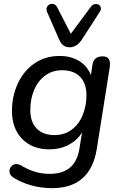

<svg xmlns="http://www.w3.org/2000/svg" viewBox="-20 -786 631 995"><path d="M49 134Q29 121 29 101Q29 86 39.5 75Q50 64 65 64Q75 64 87 70Q123 92 159.5 103.5Q196 115 238 115Q369 115 391 -12L405 -99Q379 -58 335 -35Q291 -12 236 -12Q148 -12 95 -66Q42 -120 42 -211Q42 -287 72 -352.5Q102 -418 158 -457Q214 -496 289 -496Q346 -496 388.5 -471Q431 -446 451 -397L459 -449Q465 -494 512 -494Q550 -494 550 -454Q550 -444 549 -439L482 -17Q450 189 250 189Q193 189 141.5 174.5Q90 160 49 134ZM428 -293Q428 -354 395 -388Q362 -422 302 -422Q251 -422 213.5 -394Q176 -366 156.5 -319Q137 -272 137 -216Q137 -154 170 -120Q203 -86 263 -86Q314 -86 351.5 -114Q389 -142 408.5 -189.5Q428 -237 428 -293ZM288 -578 224 -724Q221 -732 221 -738Q221 -750 229.5 -758Q238 -766 250 -766Q267 -766 276 -749L347 -611L451 -751Q461 -765 477 -765Q488 -765 495.5 -758.5Q503 -752 503 -742Q503 -733 496 -723L403 -579Q377 -541 341 -541Q304 -541 288 -578Z"/></svg>

Font: SN Pro
Style: Italic
Weight: 400
Italic angle: -9°
Designer: Tobias Whetton
Foundry: Supernotes
Version: Version 1.003